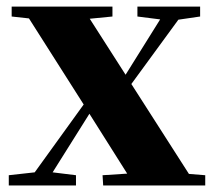

<svg xmlns="http://www.w3.org/2000/svg" viewBox="-20 -566 656 586"><path d="M556.6 -35.2 606.4 -31.2V0H294.9L293 -31.2L368.2 -36.1L252.9 -218.8L140.6 -40L211.9 -31.2V0H6.8V-31.2L85.9 -40L235.4 -247.1L68.4 -509.8L15.6 -515.6V-545.9H323.2V-515.6L253.9 -508.8L363.3 -337.9L468.8 -506.8L399.4 -515.6V-545.9H590.8V-515.6L524.4 -505.9L380.9 -309.6Z"/></svg>

Font: Bpmf Zihi Serif Heavy
Style: Heavy
Weight: 900
Foundry: But Ko
Version: Version 1.320